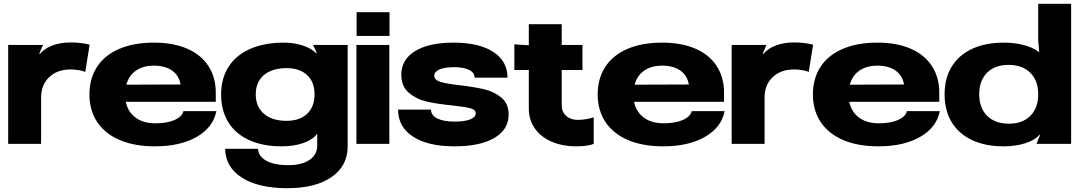

<svg xmlns="http://www.w3.org/2000/svg" viewBox="-20 -756 5672 1009"><path d="M23 0V-520H206L186 -473H190Q213 -501 255.5 -517Q298 -533 351 -533Q380 -533 407.5 -529.5Q435 -526 451 -521L428 -378Q414 -384 393 -387.5Q372 -391 351 -391Q281 -391 238.5 -350.5Q196 -310 196 -244V0Z M794 13Q687 13 609.5 -20Q532 -53 491 -114.5Q450 -176 450 -260Q450 -344 490.5 -405.5Q531 -467 607.5 -499.5Q684 -532 789 -532Q890 -532 963 -500.5Q1036 -469 1075 -409.5Q1114 -350 1114 -269V-221H641Q652 -168 692.5 -138Q733 -108 797 -108Q858 -108 897.5 -125.5Q937 -143 944 -172H1117Q1100 -86 1013.5 -36.5Q927 13 794 13ZM929 -312Q921 -359 884.5 -385Q848 -411 789 -411Q732 -411 694.5 -385Q657 -359 644 -311Z M1490 233Q1339 233 1252 178Q1165 123 1163 26H1336Q1338 66 1380 89Q1422 112 1495 112Q1565 112 1605.5 85Q1646 58 1647 12V-51H1645Q1622 -21 1573 -4Q1524 13 1460 13Q1362 13 1290 -19.5Q1218 -52 1180 -113.5Q1142 -175 1142 -260Q1142 -344 1181.5 -405.5Q1221 -467 1295.5 -499.5Q1370 -532 1472 -532Q1525 -532 1570.5 -517Q1616 -502 1641 -477H1645L1625 -520H1807V13Q1807 116 1722.5 174.5Q1638 233 1490 233ZM1486 -121Q1555 -121 1594 -158Q1633 -195 1633 -260Q1633 -325 1594 -361.5Q1555 -398 1486 -398Q1410 -398 1367 -361.5Q1324 -325 1324 -260Q1324 -195 1367 -158Q1410 -121 1486 -121Z M2026 0H1853V-520H2026ZM2027 -692V-567H1854V-692Z M2647 -348H2474Q2474 -374 2445.5 -388.5Q2417 -403 2366 -403Q2317 -403 2289.5 -391Q2262 -379 2262 -358Q2262 -336 2294 -326Q2326 -316 2396 -308Q2474 -299 2526 -286.5Q2578 -274 2615.5 -242.5Q2653 -211 2653 -154Q2653 -75 2578 -31Q2503 13 2369 13Q2229 13 2150.5 -38Q2072 -89 2072 -180H2245Q2245 -150 2278 -133.5Q2311 -117 2370 -117Q2422 -117 2451 -128.5Q2480 -140 2480 -160Q2480 -180 2450.5 -187.5Q2421 -195 2356 -202Q2275 -210 2221.5 -222.5Q2168 -235 2128.5 -268.5Q2089 -302 2089 -364Q2089 -443 2161.5 -487.5Q2234 -532 2363 -532Q2497 -532 2572 -483.5Q2647 -435 2647 -348Z M2683 -388V-523L2759 -518V-629H2932V-520H3041V-388H2932V-202Q2932 -168 2955.5 -147Q2979 -126 3017 -126Q3038 -126 3061.5 -130Q3085 -134 3100 -140V0Q3087 6 3062 9.5Q3037 13 3009 13Q2935 13 2878 -12Q2821 -37 2790 -82Q2759 -127 2759 -186V-388Z M3465 13Q3358 13 3280.5 -20Q3203 -53 3162 -114.5Q3121 -176 3121 -260Q3121 -344 3161.5 -405.5Q3202 -467 3278.5 -499.5Q3355 -532 3460 -532Q3561 -532 3634 -500.5Q3707 -469 3746 -409.5Q3785 -350 3785 -269V-221H3312Q3323 -168 3363.5 -138Q3404 -108 3468 -108Q3529 -108 3568.5 -125.5Q3608 -143 3615 -172H3788Q3771 -86 3684.5 -36.5Q3598 13 3465 13ZM3600 -312Q3592 -359 3555.5 -385Q3519 -411 3460 -411Q3403 -411 3365.5 -385Q3328 -359 3315 -311Z M3825 0V-520H4008L3988 -473H3992Q4015 -501 4057.5 -517Q4100 -533 4153 -533Q4182 -533 4209.5 -529.5Q4237 -526 4253 -521L4230 -378Q4216 -384 4195 -387.5Q4174 -391 4153 -391Q4083 -391 4040.5 -350.5Q3998 -310 3998 -244V0Z M4596 13Q4489 13 4411.5 -20Q4334 -53 4293 -114.5Q4252 -176 4252 -260Q4252 -344 4292.5 -405.5Q4333 -467 4409.5 -499.5Q4486 -532 4591 -532Q4692 -532 4765 -500.5Q4838 -469 4877 -409.5Q4916 -350 4916 -269V-221H4443Q4454 -168 4494.5 -138Q4535 -108 4599 -108Q4660 -108 4699.5 -125.5Q4739 -143 4746 -172H4919Q4902 -86 4815.5 -36.5Q4729 13 4596 13ZM4731 -312Q4723 -359 4686.5 -385Q4650 -411 4591 -411Q4534 -411 4496.5 -385Q4459 -359 4446 -311Z M4944 -261Q4944 -345 4981.5 -406Q5019 -467 5089 -499.5Q5159 -532 5255 -532Q5312 -532 5361 -519Q5410 -506 5439 -483H5441L5436 -544V-736H5609V0H5427L5446 -47H5442Q5418 -19 5367.5 -3Q5317 13 5254 13Q5158 13 5088 -20Q5018 -53 4981 -114.5Q4944 -176 4944 -261ZM5282 -106Q5354 -106 5395 -147.5Q5436 -189 5436 -261Q5436 -332 5394.5 -373.5Q5353 -415 5280 -415Q5208 -415 5167 -373.5Q5126 -332 5126 -261Q5126 -189 5167.5 -147.5Q5209 -106 5282 -106Z"/></svg>

Font: Non Bureau Extended
Style: Bold
Weight: 700
Width: 7
Designer: Jona Saucedo
Foundry: Non Foundry
Version: Version 1.000; ttfautohint (v1.8.4)